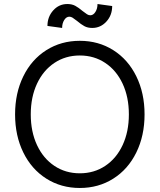

<svg xmlns="http://www.w3.org/2000/svg" viewBox="-20 -919 794 955"><path d="M55 -350Q55 -456 96 -539.5Q137 -623 210.5 -669.5Q284 -716 377 -716Q470 -716 543.5 -669.5Q617 -623 658 -539.5Q699 -456 699 -350Q699 -244 658 -160.5Q617 -77 543.5 -30.5Q470 16 377 16Q284 16 210.5 -30.5Q137 -77 96 -160.5Q55 -244 55 -350ZM621 -350Q621 -436 590 -502.5Q559 -569 503.5 -606Q448 -643 377 -643Q306 -643 250.5 -606Q195 -569 164 -502.5Q133 -436 133 -350Q133 -264 164 -197.5Q195 -131 250.5 -94Q306 -57 377 -57Q448 -57 503.5 -94Q559 -131 590 -197.5Q621 -264 621 -350ZM363 -815Q349 -826 341 -831Q333 -836 325 -836Q310 -836 299.5 -819.5Q289 -803 289 -780L216 -790Q216 -835 244.5 -867Q273 -899 315 -899Q338 -899 354.5 -890Q371 -881 391 -864Q405 -853 413 -848Q421 -843 429 -843Q444 -843 454.5 -859.5Q465 -876 465 -899L538 -889Q538 -843 509 -811.5Q480 -780 439 -780Q416 -780 399.5 -789Q383 -798 363 -815Z"/></svg>

Font: Uncut Sans Variable
Style: Regular
Weight: 400
Designer: Kasper Nordkvist
Foundry: UNCUT.wtf
Version: Version 1.303;Glyphs 3.1.2 (3151)